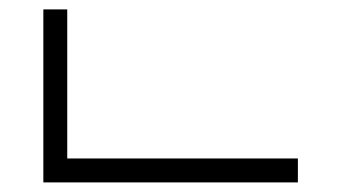

<svg xmlns="http://www.w3.org/2000/svg" viewBox="-20 -380 710 400"><path d="M120.1 -49.8Q280.3 -49.8 600.6 -49.8Q600.6 -33.2 600.6 0Q431.6 0 93.8 0Q85.9 0 70.3 0Q70.3 -120.1 70.3 -360.4Q86.9 -360.4 120.1 -360.4Q120.1 -282.2 120.1 -205.1Q120.1 -127 120.1 -49.8Z"/></svg>

Font: Tsing
Style: Bold
Weight: 400
Designer: iepn
Foundry: Jiangxue academy
Version: Version 1.0